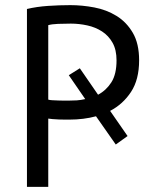

<svg xmlns="http://www.w3.org/2000/svg" viewBox="-20 -728 599 748"><path d="M85 -693Q123 -702 167 -705Q211 -708 254 -708Q300 -708 347.5 -699Q395 -690 434 -666Q473 -642 497.5 -600Q522 -558 522 -493Q522 -418 490.5 -370Q459 -322 409 -296L477 -198L431 -165L354 -275Q306 -262 250 -262Q245 -262 233.5 -262Q222 -262 209.5 -262.5Q197 -263 185 -264Q173 -265 168 -266V0H85ZM291 -462 362 -359Q394 -376 414 -407.5Q434 -439 434 -493Q434 -534 418.5 -561.5Q403 -589 377.5 -605.5Q352 -622 320 -629Q288 -636 256 -636Q230 -636 206 -635Q182 -634 168 -630V-340Q173 -338 184 -337.5Q195 -337 207 -336.5Q219 -336 230 -336Q241 -336 246 -336Q263 -336 279 -337Q295 -338 312 -342L248 -435Z"/></svg>

Font: PT Sans
Style: Regular
Weight: 400
Version: Version 2.003W OFL; ttfautohint (v1.6)